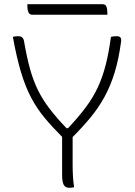

<svg xmlns="http://www.w3.org/2000/svg" viewBox="-20 -882 640 912"><path d="M332 7Q323 10 309 10Q290 10 282.5 -4.5Q275 -19 275 -50V-232Q227 -280 191 -323.5Q155 -367 128 -418Q101 -469 80 -538.5Q59 -608 41 -707Q53 -710 67 -710Q90 -710 94 -687Q107 -611 122.5 -555Q138 -499 160.5 -453.5Q183 -408 216 -365Q249 -322 296 -273H303Q353 -326 388 -373Q423 -420 445.5 -469Q468 -518 482.5 -575.5Q497 -633 507 -707Q519 -710 534 -710Q549 -710 553 -702.5Q557 -695 555 -683Q544 -601 524.5 -537.5Q505 -474 476.5 -422Q448 -370 410 -324Q372 -278 325 -231V-100Q325 -72 326.5 -45.5Q328 -19 332 7ZM110 -862H467Q481 -862 485.5 -850.5Q490 -839 490 -822V-812H133Q120 -812 115 -824Q110 -836 110 -852Z"/></svg>

Font: Recursive Mn Csl St Lt
Style: Regular
Weight: 300
Monospace: yes
Version: Version 1.079;hotconv 1.0.112;makeotfexe 2.5.65598; ttfautoh